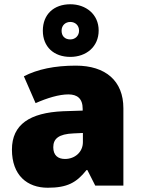

<svg xmlns="http://www.w3.org/2000/svg" viewBox="-20 -871 663 901"><path d="M310 -604C384 -604 443 -651 443 -728C443 -804 383 -851 310 -851C233 -851 181 -804 181 -727C181 -651 233 -604 310 -604ZM310 -686C283 -686 269 -703 269 -727C269 -752 287 -768 310 -768C333 -768 351 -752 351 -727C351 -703 333 -686 310 -686ZM336 -563C236 -563 156 -546 92 -513L147 -387C201 -411 257 -428 301 -428C342 -428 368 -409 368 -360V-352L276 -349C120 -342 36 -287 36 -169C36 -48 108 10 204 10C296 10 339 -14 386 -73H390L427 0H559V-363C559 -491 476 -563 336 -563ZM325 -245 369 -247V-204C369 -157 331 -125 285 -125C252 -125 230 -142 230 -180C230 -220 255 -242 325 -245Z"/></svg>

Font: Noto Sans Lao UI Blk
Style: Regular
Weight: 900
Designer: Monotype Design Team
Foundry: Monotype Imaging Inc.
Version: Version 2.000